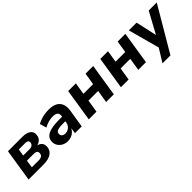

<svg xmlns="http://www.w3.org/2000/svg" viewBox="187 -1540 2754 2754"><g transform="rotate(-45 1564.5 -163.0)"><path d="M33 0 111 -496H396Q460 -496 499 -480Q538 -464 555 -437Q572 -410 569 -375Q568 -343 553 -317.5Q538 -292 511.5 -276Q485 -260 449 -254L451 -261Q505 -253 531 -224Q557 -195 554 -145Q551 -78 495 -39Q439 0 333 0ZM190 -91H328Q369 -91 391 -107Q413 -123 414 -154Q416 -182 398.5 -195Q381 -208 347 -208H208ZM222 -298H353Q386 -298 406 -314Q426 -330 428 -359Q429 -382 413.5 -393Q398 -404 369 -404H239Z M823 11Q772 11 732.5 -11Q693 -33 671.5 -69.5Q650 -106 652 -150Q655 -201 687 -233Q719 -265 783.5 -281Q848 -297 947 -297H1024L1012 -218H949Q899 -218 867 -212.5Q835 -207 819.5 -194Q804 -181 803 -156Q801 -126 821.5 -109.5Q842 -93 875 -93Q905 -93 930 -106Q955 -119 972 -142.5Q989 -166 994 -198L1012 -309Q1019 -352 995.5 -373.5Q972 -395 918 -395Q876 -395 831.5 -383.5Q787 -372 741 -346L711 -448Q742 -466 780 -479.5Q818 -493 860.5 -499.5Q903 -506 946 -506Q1030 -506 1079.5 -477.5Q1129 -449 1147.5 -397Q1166 -345 1155 -275L1111 0H974L989 -100H993Q977 -63 951 -38.5Q925 -14 892.5 -1.5Q860 11 823 11Z M1254 0 1332 -496H1488L1459 -313H1655L1684 -496H1840L1762 0H1606L1637 -193H1441L1410 0Z M1906 0 1984 -496H2140L2111 -313H2307L2336 -496H2492L2414 0H2258L2289 -193H2093L2062 0Z M2570 180 2710 -48 2702 16 2563 -496H2720L2797 -148H2777L2966 -496H3129L2731 180Z"/></g></svg>

Font: Nunito Sans 10pt ExtraBold
Style: Italic
Weight: 800
Italic angle: -9°
Designer: Vernon Adams
Foundry: Vernon Adams
Version: Version 3.101;gftools[0.9.27]